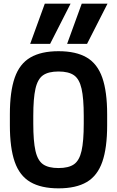

<svg xmlns="http://www.w3.org/2000/svg" viewBox="-20 -1020 640 1050"><path d="M456 -780H347L427 -1000H568ZM254 -780H145L225 -1000H366ZM300 10Q205 10 146 -24.5Q87 -59 60.5 -135Q34 -211 34 -335V-395Q34 -519 60.5 -595Q87 -671 146 -705.5Q205 -740 300 -740Q396 -740 454.5 -705.5Q513 -671 539.5 -595Q566 -519 566 -395V-335Q566 -211 539.5 -135Q513 -59 454.5 -24.5Q396 10 300 10ZM300 -101Q355 -101 384.5 -121.5Q414 -142 426 -195Q438 -248 438 -344V-386Q438 -482 426 -535Q414 -588 384.5 -608.5Q355 -629 300 -629Q245 -629 215.5 -608.5Q186 -588 174 -535Q162 -482 162 -386V-344Q162 -248 174 -195Q186 -142 215.5 -121.5Q245 -101 300 -101Z"/></svg>

Font: M PLUS Code Latin Expanded SemiBold
Style: Regular
Weight: 600
Width: 7
Designer: Coji Morishita
Foundry: UNDERFOREST DESIGN
Version: Version 1.002; ttfautohint (v1.8.3)